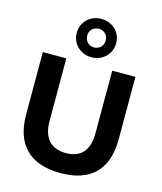

<svg xmlns="http://www.w3.org/2000/svg" viewBox="-143 -1109 1030 1224"><g transform="rotate(15 371.5 -497.5)"><path d="M373 11Q223 11 144.5 -66Q66 -143 66 -295V-705H221V-294Q221 -208 260 -164.5Q299 -121 373 -121Q524 -121 524 -294V-705H677V-295Q677 -143 600 -66Q523 11 373 11ZM373 -753Q336 -753 306.5 -770Q277 -787 260 -815.5Q243 -844 243 -880Q243 -916 260 -944.5Q277 -973 306.5 -989.5Q336 -1006 373 -1006Q410 -1006 439.5 -989.5Q469 -973 486 -944.5Q503 -916 503 -880Q503 -844 486 -815.5Q469 -787 439.5 -770Q410 -753 373 -753ZM373 -818Q399 -818 416.5 -835.5Q434 -853 434 -880Q434 -907 416.5 -924Q399 -941 373 -941Q347 -941 329.5 -924Q312 -907 312 -880Q312 -853 329.5 -835.5Q347 -818 373 -818Z"/></g></svg>

Font: Nunito Sans ExtraBold
Style: Regular
Weight: 800
Designer: Vernon Adams
Foundry: Vernon Adams
Version: Version 3.101; ttfautohint (v1.8.4.7-5d5b);gftools[0.9.27]